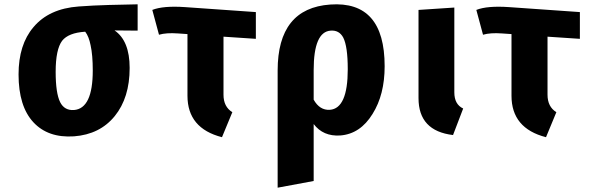

<svg xmlns="http://www.w3.org/2000/svg" viewBox="-20 -613 2744 890"><path d="M618 -471 511 -472Q581 -424 581 -298Q581 -160 512 -75Q443 10 323 19Q203 27 135 -46Q66 -120 66 -268Q66 -406 135 -487Q207 -573 345 -583Q412 -588 486 -590Q549 -592 618 -593ZM410 -286Q410 -358 400 -403Q392 -444 375 -466Q297 -461 268 -424Q238 -384 238 -280Q238 -181 259 -139Q279 -100 323 -103Q410 -110 410 -286Z M1016 -443V-174Q1016 -118 1057 -93L1009 23Q849 -18 849 -169V-455L805 -458Q751 -462 717 -452L686 -567Q736 -587 838 -580L1166 -557V-433Z M1763 -306Q1763 -174 1707 -85Q1650 8 1557 15Q1478 20 1434 -38V226L1267 257V-286Q1267 -575 1511 -592Q1763 -610 1763 -306ZM1592 -292Q1592 -398 1571 -439Q1552 -474 1513 -471Q1434 -466 1434 -288V-151Q1462 -101 1509 -104Q1592 -110 1592 -292Z M2086 -185Q2086 -129 2127 -110L2080 13Q1920 -6 1920 -158V-567L2086 -578Z M2518 -443V-174Q2518 -118 2559 -93L2511 23Q2351 -18 2351 -169V-455L2307 -458Q2253 -462 2219 -452L2188 -567Q2238 -587 2340 -580L2668 -557V-433Z"/></svg>

Font: Xiangcui Wave Sans Xiangcui Wave Sans
Style: Regular
Weight: 800
Width: 3
Version: Version 0.920;March 28, 2024;FontCreator 14.0.0.2814 64-bit